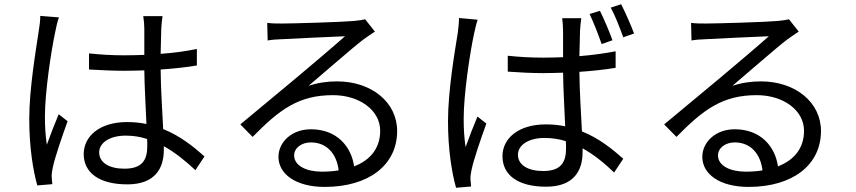

<svg xmlns="http://www.w3.org/2000/svg" viewBox="-20 -843 4040 906"><path d="M170 -768C170 -747 167 -721 163 -698C151 -616 118 -427 118 -282C118 -148 136 -39 156 32L227 26C226 16 224 2 224 -8C223 -20 226 -39 229 -52C239 -101 274 -202 299 -271L257 -304C240 -264 217 -205 201 -160C194 -208 192 -247 192 -295C192 -406 221 -602 241 -694C244 -712 252 -745 258 -761ZM675 -154C675 -88 651 -47 567 -47C496 -47 448 -75 448 -124C448 -170 499 -203 573 -203C608 -203 642 -198 674 -187C675 -175 675 -163 675 -154ZM945 -105C893 -151 830 -202 750 -234C746 -317 739 -416 738 -515C797 -519 855 -525 909 -534V-612C856 -601 798 -593 738 -589C739 -635 740 -681 741 -708C742 -728 744 -748 747 -767H656C659 -750 661 -724 661 -707V-584C630 -583 599 -582 568 -582C510 -582 456 -585 400 -591V-515C458 -512 510 -509 566 -509C598 -509 629 -510 661 -511C662 -429 668 -334 671 -258C643 -264 612 -267 579 -267C449 -267 375 -199 375 -116C375 -28 448 27 581 27C715 27 753 -53 753 -135V-153C804 -125 853 -86 902 -40Z M1499 -33C1425 -33 1368 -61 1368 -110C1368 -144 1402 -171 1447 -171C1522 -171 1569 -117 1578 -39C1554 -35 1527 -33 1499 -33ZM1703 -752C1692 -749 1678 -747 1649 -744C1597 -739 1362 -732 1311 -732C1291 -732 1263 -732 1241 -735L1243 -652C1264 -656 1287 -657 1310 -658C1361 -661 1556 -670 1608 -672C1559 -628 1436 -524 1381 -478C1323 -430 1196 -324 1114 -256L1172 -197C1298 -325 1388 -394 1551 -394C1676 -394 1774 -323 1774 -226C1774 -145 1729 -88 1651 -58C1638 -150 1571 -233 1447 -233C1355 -233 1294 -171 1294 -103C1294 -21 1377 39 1512 39C1721 39 1854 -65 1854 -225C1854 -359 1735 -459 1570 -459C1526 -459 1481 -453 1436 -438C1512 -502 1645 -619 1694 -656C1709 -667 1731 -682 1749 -694Z M2870 -653C2856 -693 2829 -756 2811 -792L2762 -777C2781 -738 2804 -678 2819 -635ZM2146 -758C2146 -737 2143 -711 2140 -687C2127 -606 2094 -417 2094 -271C2094 -137 2112 -28 2132 43L2203 37C2202 27 2201 12 2200 3C2199 -9 2202 -28 2205 -41C2215 -90 2250 -191 2275 -260L2233 -293C2216 -253 2193 -194 2177 -149C2170 -197 2168 -236 2168 -285C2168 -396 2197 -592 2217 -684C2221 -702 2228 -734 2234 -750ZM2651 -143C2651 -77 2627 -36 2543 -36C2472 -36 2424 -64 2424 -113C2424 -159 2475 -192 2549 -192C2584 -192 2618 -187 2650 -177C2651 -164 2651 -152 2651 -143ZM2885 -601C2833 -591 2775 -583 2714 -578C2715 -624 2716 -670 2717 -697C2718 -717 2720 -737 2723 -757H2633C2635 -739 2637 -713 2637 -696V-573C2606 -572 2575 -571 2544 -571C2486 -571 2432 -574 2376 -580V-505C2434 -501 2486 -498 2542 -498C2574 -498 2605 -499 2637 -500C2638 -418 2644 -323 2647 -247C2619 -253 2588 -256 2555 -256C2425 -256 2351 -189 2351 -106C2351 -17 2424 38 2557 38C2691 38 2729 -42 2729 -124V-143C2780 -115 2829 -76 2878 -29L2921 -94C2869 -140 2806 -191 2726 -223C2722 -306 2715 -405 2714 -504C2773 -508 2831 -514 2885 -523ZM2862 -807C2883 -769 2905 -711 2921 -667L2972 -685C2957 -725 2930 -786 2911 -823Z M3499 -33C3425 -33 3368 -61 3368 -110C3368 -144 3402 -171 3447 -171C3522 -171 3569 -117 3578 -39C3554 -35 3527 -33 3499 -33ZM3703 -752C3692 -749 3678 -747 3649 -744C3597 -739 3362 -732 3311 -732C3291 -732 3263 -732 3241 -735L3243 -652C3264 -656 3287 -657 3310 -658C3361 -661 3556 -670 3608 -672C3559 -628 3436 -524 3381 -478C3323 -430 3196 -324 3114 -256L3172 -197C3298 -325 3388 -394 3551 -394C3676 -394 3774 -323 3774 -226C3774 -145 3729 -88 3651 -58C3638 -150 3571 -233 3447 -233C3355 -233 3294 -171 3294 -103C3294 -21 3377 39 3512 39C3721 39 3854 -65 3854 -225C3854 -359 3735 -459 3570 -459C3526 -459 3481 -453 3436 -438C3512 -502 3645 -619 3694 -656C3709 -667 3731 -682 3749 -694Z"/></svg>

Font: Source Han Sans KR Regular
Style: Regular
Weight: 400
Designer: Ryoko NISHIZUKA (kana & ideographs); Paul D. Hunt (Latin, Greek & Cyrillic); Wenlong ZHANG (bopomofo); Sandoll Communica
Foundry: Adobe Systems Incorporated
Version: Version 1.004;PS 1.004;hotconv 1.0.82;makeotf.lib2.5.63406